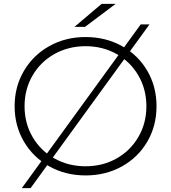

<svg xmlns="http://www.w3.org/2000/svg" viewBox="-20 -895 878 985"><path d="M419 5Q316 5 233 -41.5Q150 -88 102.5 -169Q55 -250 55 -350Q55 -450 102.5 -531Q150 -612 233 -658.5Q316 -705 419 -705Q522 -705 605 -659Q688 -613 735.5 -532Q783 -451 783 -350Q783 -249 735.5 -168Q688 -87 605 -41Q522 5 419 5ZM419 -42Q507 -42 578 -82Q649 -122 690 -192.5Q731 -263 731 -350Q731 -437 690 -507.5Q649 -578 578 -618Q507 -658 419 -658Q331 -658 259.5 -618Q188 -578 147 -507.5Q106 -437 106 -350Q106 -263 147 -192.5Q188 -122 259.5 -82Q331 -42 419 -42ZM702 -770H747L137 70H92ZM501 -875H573L416 -757H362Z"/></svg>

Font: Hilab Light
Style: Regular
Weight: 300
Designer: Cristianderson Lima
Foundry: Cristianderson
Version: Version 1.0